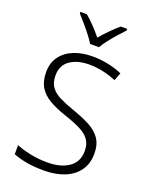

<svg xmlns="http://www.w3.org/2000/svg" viewBox="-173 -1037 892 1137"><g transform="rotate(20 273.0 -468.5)"><path d="M496 -186Q496 -122 464 -78Q432 -34 376 -12Q320 10 249 10Q184 10 136 1Q88 -8 54 -22V-79Q91 -64 142 -53Q193 -42 252 -42Q334 -42 385.5 -77Q437 -112 437 -182Q437 -224 417.5 -251.5Q398 -279 357.5 -299.5Q317 -320 254 -341Q194 -361 151 -386Q108 -411 85 -448.5Q62 -486 62 -543Q62 -601 91.5 -641.5Q121 -682 172.5 -703Q224 -724 290 -724Q342 -724 389 -714Q436 -704 478 -686L459 -636Q373 -672 288 -672Q214 -672 167.5 -639.5Q121 -607 121 -544Q121 -498 141 -470.5Q161 -443 199 -424Q237 -405 292 -386Q355 -364 400.5 -340Q446 -316 471 -279.5Q496 -243 496 -186ZM250 -788Q237 -810 216 -837Q195 -864 172 -890.5Q149 -917 131 -937V-947H172Q199 -924 226.5 -895Q254 -866 277 -838Q301 -866 329.5 -895Q358 -924 385 -947H426V-937Q407 -917 383.5 -890.5Q360 -864 339 -837Q318 -810 306 -788Z"/></g></svg>

Font: Noto Sans Tamil Light
Style: Regular
Weight: 300
Designer: Jelle Bosma - Monotype Design Team
Foundry: Monotype Imaging Inc.
Version: Version 2.004; ttfautohint (v1.8.4.7-5d5b)